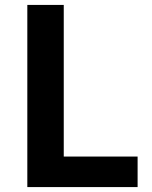

<svg xmlns="http://www.w3.org/2000/svg" viewBox="-20 -760 617 780"><path d="M91 -740H239V-124H539V0H91Z"/></svg>

Font: Noto Sans Tobesmart edit
Style: Bold
Weight: 700
Designer: Ryoko NISHIZUKA  (kana & ideographs); Paul D. Hunt (Latin, Greek & Cyrillic); Wenlong ZHANG  (bopomofo); Sandoll Communi
Foundry: Adobe Systems Incorporated
Version: Version 1.005 Oct 7, 2021